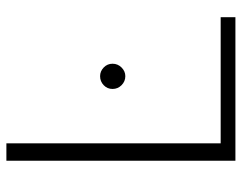

<svg xmlns="http://www.w3.org/2000/svg" viewBox="-96 -642 739 586"><g transform="rotate(-90 273.0 -349.5)"><path d="M75 -699H128V-45H513V0H75ZM294 -375Q294 -391 305.5 -402Q317 -413 333 -413Q348 -413 359.5 -402Q371 -391 371 -375Q371 -359 359.5 -347.5Q348 -336 333 -336Q317 -336 305.5 -347.5Q294 -359 294 -375Z"/></g></svg>

Font: Prompt ExtraLight
Style: Regular
Weight: 275
Designer: Katatrad Team
Foundry: CadsonDemak
Version: Version 1.000